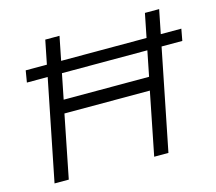

<svg xmlns="http://www.w3.org/2000/svg" viewBox="-100 -825 1072 951"><g transform="rotate(-15 436.0 -350.0)"><path d="M791 -700 651 0H578L642 -322H204L140 0H67L207 -700H280L218 -389H656L718 -700ZM74 -578H872L861 -518H64Z"/></g></svg>

Font: Idrija
Style: Italic
Weight: 400
Italic angle: -11.3°
Designer: Julieta Ulanovsky
Foundry: Julieta Ulanovsky
Version: Version 7.200